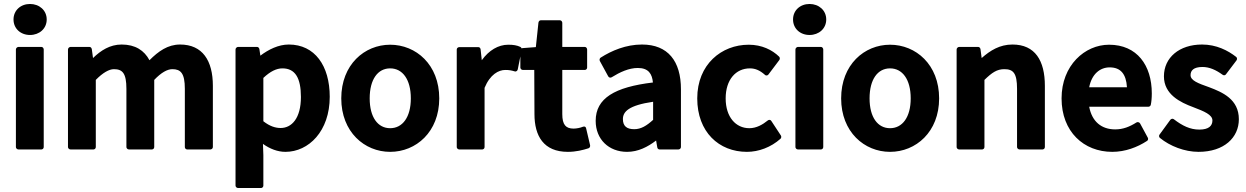

<svg xmlns="http://www.w3.org/2000/svg" viewBox="-20 -740 6271 966"><path d="M131 -564C178 -564 215 -596 215 -642C215 -688 178 -720 131 -720C84 -720 48 -688 48 -642C48 -596 84 -564 131 -564ZM60 0C60 5 65 12 73 12H188C193 12 200 8 200 0V-491C200 -496 196 -504 188 -504H73C68 -504 60 -499 60 -491Z M322 0C322 5 327 12 335 12H450C455 12 462 8 462 0V-338C497 -374 529 -392 553 -392C596 -392 616 -372 616 -293V0C616 5 621 12 629 12H744C749 12 756 8 756 0V-338C791 -375 822 -392 847 -392C889 -392 910 -372 910 -293V0C910 5 914 12 922 12H1038C1043 12 1051 8 1051 0V-308C1051 -435 999 -516 886 -516C824 -516 777 -482 732 -437C706 -486 661 -516 592 -516C533 -516 487 -486 448 -448L442 -492C441 -498 437 -504 430 -504H335C330 -504 322 -499 322 -491Z M1303 -16C1338 9 1377 24 1416 24C1533 24 1639 -80 1639 -253C1639 -409 1564 -516 1433 -516C1381 -516 1331 -491 1290 -460L1285 -493C1284 -499 1279 -504 1273 -504H1178C1173 -504 1165 -499 1165 -491V194C1165 199 1170 206 1178 206H1293C1298 206 1305 202 1305 194V40ZM1305 -130V-348C1340 -381 1371 -396 1401 -396C1465 -396 1494 -348 1494 -252C1494 -144 1447 -96 1392 -96C1367 -96 1338 -104 1305 -130Z M1697 -245C1697 -76 1814 24 1943 24C2073 24 2190 -76 2190 -245C2190 -415 2073 -515 1943 -515C1814 -515 1697 -415 1697 -245ZM1840 -245C1840 -341 1881 -396 1943 -396C2005 -396 2047 -341 2047 -245C2047 -150 2005 -95 1943 -95C1881 -95 1840 -150 1840 -245Z M2278 0C2278 5 2283 12 2291 12H2406C2411 12 2418 8 2418 0V-298C2446 -366 2489 -388 2522 -388C2542 -388 2552 -386 2569 -381C2579 -378 2584 -386 2585 -391L2605 -491C2606 -496 2603 -501 2598 -504C2581 -512 2563 -515 2537 -515C2487 -515 2440 -487 2404 -437L2398 -492C2397 -498 2393 -503 2386 -503H2291C2286 -503 2278 -499 2278 -491Z M2669 -166C2669 -56 2715 24 2837 24C2878 24 2913 15 2941 6C2947 4 2950 -3 2949 -9L2929 -94C2926 -107 2915 -103 2912 -102C2900 -97 2881 -93 2866 -93C2827 -93 2809 -112 2809 -166V-388H2922C2927 -388 2934 -392 2934 -400V-491C2934 -496 2930 -504 2922 -504H2809V-625C2809 -630 2805 -638 2797 -638H2701C2695 -638 2690 -633 2689 -626L2676 -503L2610 -498C2604 -498 2598 -493 2598 -486V-400C2598 -395 2603 -388 2611 -388H2668Z M2977 -132C2977 -39 3043 24 3135 24C3191 24 3239 -1 3281 -33L3287 2C3288 8 3293 12 3299 12H3393C3398 12 3406 8 3406 0V-291C3406 -432 3341 -516 3210 -516C3129 -516 3057 -485 3002 -450C2997 -447 2995 -439 2998 -433L3040 -356C3044 -349 3051 -348 3057 -351C3099 -377 3144 -398 3189 -398C3243 -398 3261 -368 3265 -325C3073 -302 2977 -246 2977 -132ZM3114 -141C3114 -178 3143 -210 3266 -228V-137C3233 -107 3205 -90 3171 -90C3134 -90 3114 -105 3114 -141Z M3488 -245C3488 -76 3597 24 3738 24C3797 24 3859 1 3907 -42C3911 -46 3912 -53 3909 -58L3861 -131C3855 -140 3847 -137 3843 -134C3817 -113 3786 -95 3750 -95C3682 -95 3631 -151 3631 -245C3631 -339 3682 -396 3753 -396C3780 -396 3803 -386 3828 -364C3835 -357 3843 -361 3846 -365L3901 -438C3904 -442 3905 -450 3900 -455C3865 -489 3813 -515 3747 -515C3610 -515 3488 -416 3488 -245Z M4053 -564C4100 -564 4137 -596 4137 -642C4137 -688 4100 -720 4053 -720C4006 -720 3970 -688 3970 -642C3970 -596 4006 -564 4053 -564ZM3982 0C3982 5 3987 12 3995 12H4110C4115 12 4122 8 4122 0V-491C4122 -496 4118 -504 4110 -504H3995C3990 -504 3982 -499 3982 -491Z M4212 -245C4212 -76 4329 24 4458 24C4588 24 4705 -76 4705 -245C4705 -415 4588 -515 4458 -515C4329 -515 4212 -415 4212 -245ZM4355 -245C4355 -341 4396 -396 4458 -396C4520 -396 4562 -341 4562 -245C4562 -150 4520 -95 4458 -95C4396 -95 4355 -150 4355 -245Z M4793 0C4793 5 4798 12 4806 12H4921C4926 12 4933 8 4933 0V-338C4971 -375 4996 -392 5033 -392C5078 -392 5097 -372 5097 -293V0C5097 5 5102 12 5110 12H5225C5230 12 5237 8 5237 0V-308C5237 -435 5188 -516 5074 -516C5010 -516 4962 -486 4919 -448L4913 -493C4912 -498 4908 -504 4901 -504H4806C4801 -504 4793 -499 4793 -491Z M5321 -245C5321 -77 5433 24 5576 24C5641 24 5702 1 5751 -31C5756 -34 5758 -41 5755 -47L5716 -119C5712 -126 5703 -127 5698 -124C5663 -102 5630 -89 5591 -89C5522 -89 5474 -128 5460 -203H5758C5763 -203 5769 -207 5770 -213C5773 -227 5775 -247 5775 -270C5775 -411 5701 -515 5560 -515C5438 -515 5321 -411 5321 -245ZM5460 -301C5473 -368 5515 -401 5563 -401C5618 -401 5646 -368 5650 -301Z M5814 -63C5810 -58 5811 -50 5816 -46C5866 -5 5940 24 6010 24C6139 24 6213 -48 6213 -140C6213 -241 6130 -276 6064 -301C6007 -321 5970 -335 5970 -362C5970 -385 5985 -403 6030 -403C6065 -403 6098 -388 6131 -364C6136 -360 6144 -360 6148 -366L6201 -436C6205 -441 6205 -450 6199 -454C6158 -486 6100 -516 6028 -516C5913 -516 5836 -450 5836 -356C5836 -265 5918 -225 5983 -201C6038 -180 6080 -163 6080 -134C6080 -108 6063 -88 6014 -88C5968 -88 5929 -107 5886 -140C5880 -145 5872 -142 5868 -137Z"/></svg>

Font: Falling Sky
Style: Bd
Weight: 700
Designer: Paul D. Hunt
Foundry: Adobe Systems Incorporated
Version: Version 1.02